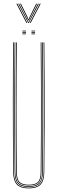

<svg xmlns="http://www.w3.org/2000/svg" viewBox="-20 -1034 317 1059"><path d="M138.5 5Q93.2 5 73.2 -16Q53.2 -37 52.8 -85Q51.8 -192.5 51.4 -284.6Q51 -376.8 51 -461Q51 -545.2 51.4 -628.2Q51.8 -711.2 52.5 -800H56.5Q55.8 -719.5 55.4 -625.5Q55 -531.5 55 -434.9Q55 -338.2 55.4 -248.5Q55.8 -158.8 56.5 -86.8Q57 -39.2 76 -19.1Q95 1 138.5 1Q182 1 201.1 -19.1Q220.2 -39.2 220.5 -86.8Q221.2 -158.2 221.6 -244.6Q222 -331 222 -425.2Q222 -519.5 221.6 -615Q221.2 -710.5 220.5 -800H224.5Q225.5 -684.5 225.9 -571.8Q226.2 -459 226 -339.8Q225.8 -220.5 224.2 -85Q223.8 -37 203.9 -16Q184 5 138.5 5ZM138.5 -3Q96.8 -3 78.9 -21.9Q61 -40.8 60.5 -86.5Q59.8 -158.2 59.4 -244.6Q59 -331 59 -425.2Q59 -519.5 59.4 -615Q59.8 -710.5 60.5 -800H64.5Q63.8 -719.5 63.4 -625.5Q63 -531.5 63 -434.9Q63 -338.2 63.4 -248.4Q63.8 -158.5 64.5 -86Q65 -41 82.5 -24Q100 -7 138.5 -7Q177.2 -7 194.8 -24Q212.2 -41 212.5 -86Q213.2 -157.8 213.6 -244.4Q214 -331 214 -425.2Q214 -519.5 213.6 -615Q213.2 -710.5 212.5 -800H216.5Q217.2 -719.5 217.6 -625.5Q218 -531.5 218 -435Q218 -338.5 217.6 -248.8Q217.2 -159 216.5 -86.5Q216.2 -40.8 198.2 -21.9Q180.2 -3 138.5 -3ZM138.5 -11Q102.5 -11 85.8 -26.4Q69 -41.8 68.5 -85.5Q67.8 -181.5 67.2 -301.8Q66.8 -422 67.1 -550.6Q67.5 -679.2 68.5 -800H72.5Q71.8 -719.5 71.4 -625.6Q71 -531.8 71 -435.2Q71 -338.8 71.4 -248.6Q71.8 -158.5 72.5 -85.2Q73 -43.5 88.8 -29.2Q104.5 -15 138.5 -15Q172.8 -15 188.5 -29.2Q204.2 -43.5 204.5 -85.2Q205.5 -181.2 205.9 -301.5Q206.2 -421.8 206 -550.4Q205.8 -679 204.5 -800H208.5Q209.2 -719.5 209.6 -625.5Q210 -531.5 210 -434.9Q210 -338.2 209.6 -248.2Q209.2 -158.2 208.5 -85.5Q208.2 -41.8 191.4 -26.4Q174.5 -11 138.5 -11ZM153.5 -861V-865H173.5V-861ZM103.5 -845V-849H123.5V-845ZM103.5 -853V-857H123.5V-853ZM103.5 -861V-865H123.5V-861ZM153.5 -845V-849H173.5V-845ZM153.5 -853V-857H173.5V-853ZM70.5 -1013.8H75.5L130.5 -908H125.5ZM80.5 -1013.8H85.5L132.5 -921.8L136.5 -913.5H138.5L142.5 -921.8L189.5 -1013.8H194.5L139.5 -908H135.5ZM90.5 -1013.8H95.5L133 -937.8L136.5 -928H138.5L142 -937.8L179.5 -1013.8H184.5L144.5 -933.2L139.5 -922.2H135.5L130.5 -933.2ZM199.5 -1013.8H204.5L149.5 -908H144.5Z"/></svg>

Font: Big Shoulders Inline Display Thin Thin
Style: Regular
Weight: 250
Version: Version 2.002